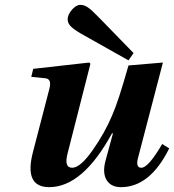

<svg xmlns="http://www.w3.org/2000/svg" viewBox="-20 -760 718 792"><path d="M259 -680Q259 -699 276.5 -719.5Q294 -740 312 -740Q327 -740 342.5 -729.5Q358 -719 386 -690L531 -541L510 -511L327 -614Q294 -632 276.5 -647Q259 -662 259 -680ZM109 -443 117 -476 348 -502 353 -497 259 -128Q243 -68 278 -68Q311 -68 361.5 -139.5Q412 -211 443 -285Q468 -341 510 -490L652 -502L551 -115Q537 -68 563 -68Q592 -68 649 -166L678 -148Q599 12 479 12Q438 12 420 -17Q402 -46 415 -96L446 -210H442Q321 12 183 12Q78 12 116 -133L183 -391Q195 -434 168 -437Z"/></svg>

Font: Heuristica
Style: Bold Italic
Weight: 700
Italic angle: -13°
Version: Version 1.0.2